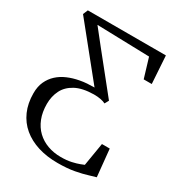

<svg xmlns="http://www.w3.org/2000/svg" viewBox="-179 -857 906 980"><g transform="rotate(30 274.5 -367.0)"><path d="M306.5 9Q243 9 191 -7.2Q139 -23.5 101.2 -55Q63.5 -86.5 43 -132.8Q22.5 -179 22.5 -238.5Q22.5 -278 36 -307.2Q49.5 -336.5 72.8 -357.8Q96 -379 127 -392.2Q158 -405.5 193.5 -412Q214 -416 235.2 -417.5Q256.5 -419 278 -419L39.5 -714.5L51.5 -743H511.5L522 -580.5H474.5L440 -695L131 -703.5L201.5 -614.5L375.5 -397.5L362.5 -374Q351.5 -380 333.8 -383.5Q316 -387 293.5 -387Q226 -386 185.5 -364Q145 -342 127 -305.8Q109 -269.5 109 -225.5Q109 -177 123.8 -139.8Q138.5 -102.5 165.2 -77Q192 -51.5 228 -38.5Q264 -25.5 305.5 -25.5Q341 -25.5 367.8 -31.5Q394.5 -37.5 411 -44Q427.5 -50.5 432.5 -52.5L455 -188H501L517 -28Q504 -25 476 -16Q448 -7 405.5 1Q363 9 306.5 9Z"/></g></svg>

Font: Merriweather 96pt Light
Style: Regular
Weight: 300
Version: Version 2.100